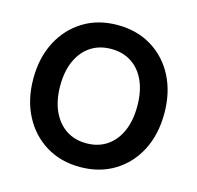

<svg xmlns="http://www.w3.org/2000/svg" viewBox="-105 -823 973 946"><g transform="rotate(15 381.5 -350.0)"><path d="M382 12Q283 12 208 -34Q133 -80 90.5 -161.5Q48 -243 48 -350Q48 -457 90.5 -538.5Q133 -620 208 -666Q283 -712 382 -712Q481 -712 556.5 -666Q632 -620 674 -538.5Q716 -457 716 -350Q716 -243 674 -161.5Q632 -80 556.5 -34Q481 12 382 12ZM382 -109Q442 -109 486 -138.5Q530 -168 554 -222Q578 -276 578 -350Q578 -425 554 -478.5Q530 -532 486 -561Q442 -590 382 -590Q322 -590 278 -561Q234 -532 209.5 -478.5Q185 -425 185 -350Q185 -276 209.5 -222Q234 -168 278 -138.5Q322 -109 382 -109Z"/></g></svg>

Font: DM Sans 10pt
Style: Bold
Weight: 700
Version: Version 4.004;gftools[0.9.30]